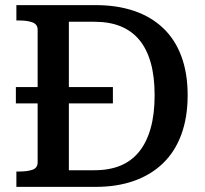

<svg xmlns="http://www.w3.org/2000/svg" viewBox="-20 -730 801 750"><path d="M42 -390H421V-326H42ZM44 -650V-710H354Q437 -710 503.5 -687.5Q570 -665 617 -620.5Q664 -576 688.5 -510Q713 -444 713 -358Q713 -272 688.5 -205Q664 -138 617 -92.5Q570 -47 503.5 -23.5Q437 0 354 0H44V-60H55Q87 -60 107 -67Q127 -74 127 -96V-614Q127 -635 107 -642.5Q87 -650 55 -650ZM349 -645H249V-65H349Q407 -65 450.5 -83Q494 -101 523.5 -137.5Q553 -174 568.5 -229Q584 -284 584 -358Q584 -432 568.5 -486Q553 -540 523.5 -575Q494 -610 450.5 -627.5Q407 -645 349 -645Z"/></svg>

Font: Roboto Serif SemiCondensed Medium
Style: Regular
Weight: 500
Width: 4
Designer: Greg Gazdowicz
Foundry: Commercial Type
Version: Version 1.007